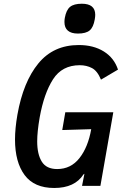

<svg xmlns="http://www.w3.org/2000/svg" viewBox="-20 -972 640 1004"><path d="M58.5 -242.5Q58.5 -300 71 -372Q101.5 -544 180.5 -640.2Q259.5 -736.5 392 -736.5Q469 -736.5 523 -702.8Q577 -669 597 -608L508 -555.5Q489.5 -601 461 -616Q432.5 -631 397 -631Q304.5 -631 257.2 -557.2Q210 -483.5 187.5 -358Q174.5 -283.5 174.5 -232.5Q174.5 -165.5 198.5 -126.8Q222.5 -88 279 -88Q350.5 -88 395.5 -145.2Q440.5 -202.5 457 -296.5L305.5 -292L321.5 -385H572.5L505 0H409L421.5 -63.5L416.5 -60Q371 11 263.5 11Q159 11 108.8 -56.5Q58.5 -124 58.5 -242.5ZM317 -857Q317 -868.5 319 -879Q326.5 -920 346.5 -936.2Q366.5 -952.5 408 -952.5Q478 -952.5 478 -894.5Q478 -884.5 475.5 -870.5Q468.5 -829.5 449 -813Q429.5 -796.5 387.5 -796.5Q352.5 -796.5 334.8 -811.8Q317 -827 317 -857Z"/></svg>

Font: JuliaMono SemiBold
Style: Italic
Weight: 600
Italic angle: -9°
Monospace: yes
Designer: cormullion
Foundry: corm
Version: Version 0.056; ttfautohint (v1.8.4)